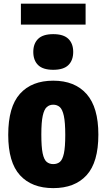

<svg xmlns="http://www.w3.org/2000/svg" viewBox="-20 -984 564 1015"><path d="M261.5 10.5Q148 10.5 85.8 -57.5Q23.5 -125.5 23.5 -271Q23.5 -419.5 85.8 -488.5Q148 -557.5 261.5 -557.5Q375.5 -557.5 437.8 -487Q500 -416.5 500 -272.5Q500 -126 437.8 -57.8Q375.5 10.5 261.5 10.5ZM261.5 -116.5Q282.5 -116.5 296.5 -128Q310.5 -139.5 317.8 -172.8Q325 -206 325 -270.5Q325 -337 317.5 -371.5Q310 -406 295.8 -418.2Q281.5 -430.5 261.5 -430.5Q241.5 -430.5 227.5 -418.2Q213.5 -406 206 -372.2Q198.5 -338.5 198.5 -273Q198.5 -207 205.5 -173.5Q212.5 -140 226.8 -128.2Q241 -116.5 261.5 -116.5ZM261.5 -615Q207 -615 181.5 -640Q156 -665 156 -709.5Q156 -753.5 181.5 -778.5Q207 -803.5 261.5 -803.5Q316 -803.5 341.5 -778.5Q367 -753.5 367 -709.5Q367 -665 341.5 -640Q316 -615 261.5 -615ZM90.5 -854V-964.5H432.5V-854Z"/></svg>

Font: Encode Sans Condensed Condensed ExtraBold
Style: Regular
Weight: 800
Width: 3
Designer: Multiple Designers
Foundry: Impallari Type
Version: Version 3.000; ttfautohint (v1.8.3) -l 8 -r 50 -G 200 -x 14 